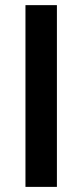

<svg xmlns="http://www.w3.org/2000/svg" viewBox="-20 -731 322 751"><path d="M79.6 0ZM202.6 0H79.6V-710.9H202.6Z"/></svg>

Font: Roboto-o Medium
Style: Regular
Weight: 500
Designer: Google
Version: Version 2.134; 2016; ttfautohint (v1.6)